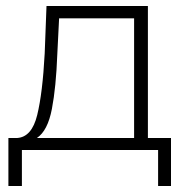

<svg xmlns="http://www.w3.org/2000/svg" viewBox="-20 -500 623 640"><path d="M550 -40V120H507V0H53V120H8V-40H37Q86 -43 104 -116.5Q122 -190 129 -322L135 -480H473V-40ZM103 -40H427V-439H177L171 -319Q167 -210 153 -137Q139 -64 103 -40Z"/></svg>

Font: Montserrat Ace
Style: Light
Weight: 300
Designer: Julieta Ulanovsky
Foundry: Julieta Ulanovsky
Version: Version 1